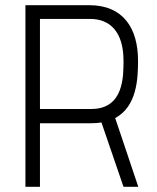

<svg xmlns="http://www.w3.org/2000/svg" viewBox="-20 -720 604 740"><path d="M513 0 424 -265C508 -310 512 -417 512 -486C512 -610 456 -700 324 -700H78V0H134V-245H331C345 -245 359 -246 371 -248L456 0ZM134 -300V-647H328C404 -647 456 -597 456 -486C456 -425 457 -300 332 -300Z"/></svg>

Font: Advent Pro
Style: Regular
Weight: 400
Designer: Andreas Kalpakidis
Foundry: Andreas Kalpakidis
Version: Version 2.002 2008